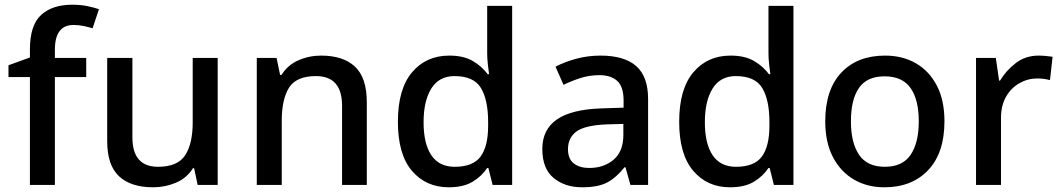

<svg xmlns="http://www.w3.org/2000/svg" viewBox="-20 -785 4505 815"><path d="M346 -458H213V0H107V-458H16V-508L107 -541V-575Q107 -678 154.5 -721.5Q202 -765 287 -765Q322 -765 351 -759Q380 -753 400 -746L373 -665Q356 -670 335.5 -674.5Q315 -679 292 -679Q213 -679 213 -574V-539H346Z M904 -539V0H819L804 -71H799Q773 -29 727 -9.5Q681 10 630 10Q535 10 485 -37Q435 -84 435 -186V-539H542V-202Q542 -77 651 -77Q734 -77 766 -126Q798 -175 798 -266V-539Z M1343 -549Q1437 -549 1487 -502Q1537 -455 1537 -351V0H1432V-336Q1432 -462 1321 -462Q1238 -462 1207 -413Q1176 -364 1176 -272V0H1070V-539H1154L1169 -467H1175Q1201 -509 1246.5 -529Q1292 -549 1343 -549Z M1885 10Q1788 10 1728.5 -60Q1669 -130 1669 -268Q1669 -407 1729 -478Q1789 -549 1887 -549Q1948 -549 1987 -526Q2026 -503 2050 -470H2056Q2054 -483 2051 -510Q2048 -537 2048 -558V-760H2154V0H2071L2053 -72H2048Q2025 -37 1986 -13.5Q1947 10 1885 10ZM1910 -77Q1988 -77 2020 -120.5Q2052 -164 2052 -251V-267Q2052 -361 2021.5 -411.5Q1991 -462 1909 -462Q1844 -462 1811 -409.5Q1778 -357 1778 -266Q1778 -175 1811 -126Q1844 -77 1910 -77Z M2529 -549Q2630 -549 2680.5 -504.5Q2731 -460 2731 -365V0H2656L2635 -75H2631Q2596 -31 2557.5 -10.5Q2519 10 2451 10Q2378 10 2330 -29.5Q2282 -69 2282 -153Q2282 -235 2344 -278Q2406 -321 2535 -325L2627 -328V-358Q2627 -417 2600 -441.5Q2573 -466 2524 -466Q2483 -466 2445 -454Q2407 -442 2372 -425L2338 -502Q2376 -522 2425.5 -535.5Q2475 -549 2529 -549ZM2554 -257Q2462 -253 2426.5 -226.5Q2391 -200 2391 -152Q2391 -110 2416 -91Q2441 -72 2481 -72Q2543 -72 2584.5 -107Q2626 -142 2626 -212V-259Z M3079 10Q2982 10 2922.5 -60Q2863 -130 2863 -268Q2863 -407 2923 -478Q2983 -549 3081 -549Q3142 -549 3181 -526Q3220 -503 3244 -470H3250Q3248 -483 3245 -510Q3242 -537 3242 -558V-760H3348V0H3265L3247 -72H3242Q3219 -37 3180 -13.5Q3141 10 3079 10ZM3104 -77Q3182 -77 3214 -120.5Q3246 -164 3246 -251V-267Q3246 -361 3215.5 -411.5Q3185 -462 3103 -462Q3038 -462 3005 -409.5Q2972 -357 2972 -266Q2972 -175 3005 -126Q3038 -77 3104 -77Z M3989 -270Q3989 -136 3920 -63Q3851 10 3734 10Q3661 10 3604.5 -23Q3548 -56 3515.5 -118.5Q3483 -181 3483 -270Q3483 -404 3551 -476.5Q3619 -549 3737 -549Q3811 -549 3867.5 -516.5Q3924 -484 3956.5 -422Q3989 -360 3989 -270ZM3592 -270Q3592 -179 3626.5 -128Q3661 -77 3736 -77Q3811 -77 3845.5 -128Q3880 -179 3880 -270Q3880 -362 3845 -411.5Q3810 -461 3735 -461Q3660 -461 3626 -411.5Q3592 -362 3592 -270Z M4389 -549Q4403 -549 4419.5 -547.5Q4436 -546 4448 -544L4437 -445Q4411 -452 4383 -452Q4343 -452 4307.5 -432Q4272 -412 4250.5 -374.5Q4229 -337 4229 -284V0H4123V-539H4207L4221 -443H4225Q4251 -486 4292 -517.5Q4333 -549 4389 -549Z"/></svg>

Font: Noto Sans Medium
Style: Regular
Weight: 500
Designer: Monotype Design Team
Foundry: Monotype Imaging Inc.
Version: Version 2.007